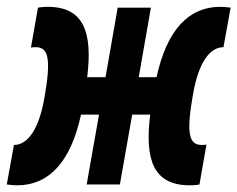

<svg xmlns="http://www.w3.org/2000/svg" viewBox="-54 -540 695 562"><path d="M-3.4 2.4C88.9 2.4 153.3 -65.9 183.1 -204.6H235.8L199.7 0H296.9L333 -204.6H385.7C368.7 -69.8 396.5 2.4 501.5 2.4C510.3 2.4 519.5 2 529.8 0L550.3 -116.7C546.4 -116.2 541.5 -115.7 537.1 -115.7C504.9 -115.7 489.3 -136.7 508.8 -251L511.2 -265.1C527.3 -358.4 561 -401.9 600.1 -401.9L621.1 -517.6C610.4 -519 600.1 -520 590.3 -520C498 -520 434.1 -451.7 404.3 -314H352.1L387.7 -517.6H290.5L254.9 -314H201.2C217.8 -448.2 189.9 -520 85.4 -520C76.7 -520 67.4 -519.5 57.1 -517.6L36.6 -400.9C40.5 -401.4 45.4 -401.9 49.8 -401.9C82 -401.9 97.7 -380.9 78.1 -266.6L75.7 -252.4C59.6 -159.2 25.9 -115.7 -13.2 -115.7L-34.2 0C-23.4 1.5 -13.2 2.4 -3.4 2.4Z"/></svg>

Font: Cascadia Mono PL
Style: Bold Italic
Weight: 700
Italic angle: -10°
Monospace: yes
Designer: Aaron Bell
Foundry: Saja Typeworks
Version: Version 2404.023